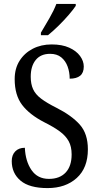

<svg xmlns="http://www.w3.org/2000/svg" viewBox="-20 -951 508 981"><path d="M223 10Q130 10 85 -28Q40 -66 40 -128Q40 -159 58 -177.5Q76 -196 107 -196Q110 -127 141 -82Q172 -37 230 -37Q285 -37 315.5 -69.5Q346 -102 346 -162Q346 -202 331 -229.5Q316 -257 285.5 -279.5Q255 -302 207 -326Q131 -365 93 -415Q55 -465 55 -547Q55 -601 80 -640.5Q105 -680 147.5 -702Q190 -724 244 -724Q297 -724 333.5 -707.5Q370 -691 389 -665Q408 -639 408 -611Q408 -579 389.5 -564Q371 -549 336 -549Q336 -582 325.5 -611Q315 -640 293 -658Q271 -676 236 -676Q188 -676 162.5 -644.5Q137 -613 137 -559Q137 -522 149 -495.5Q161 -469 190 -447Q219 -425 269 -400Q346 -361 387.5 -314.5Q429 -268 429 -188Q429 -93 372 -41.5Q315 10 223 10ZM189 -784Q210 -819 232.5 -858Q255 -897 268 -931H367V-921Q356 -904 332 -876Q308 -848 279 -819.5Q250 -791 225 -771H189Z"/></svg>

Font: Noto Serif Ethiopic Condensed
Style: Regular
Weight: 400
Width: 3
Designer: Monotype Design Team
Foundry: Monotype Imaging Inc.
Version: Version 2.102; ttfautohint (v1.8.4.7-5d5b)